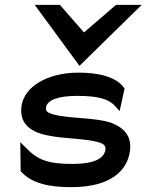

<svg xmlns="http://www.w3.org/2000/svg" viewBox="-20 -762 605 793"><path d="M308.2 -490 565.3 -742H459.3L326.9 -628L227.3 -742H123.3ZM304.5 -462C171.5 -462 79.2 -401 68.8 -324C57.2 -238 124.4 -210 196.9 -199C257.6 -189 336.6 -189 384.7 -175C406.9 -169 417.8 -161 415.5 -144C410.1 -104 361.5 -85 280.5 -85C182.5 -85 137.4 -99 86.6 -152L63.7 -175L65.4 -55C112.3 -2 188.5 11 274.5 11C438.5 11 505.8 -58 516.7 -138C525.6 -204 486.9 -236 441.3 -254C373.6 -278 264.6 -271 198.2 -290C176.2 -297 167.8 -302 170 -318C174.3 -350 223.5 -366 298.5 -366C387.5 -366 429.7 -353 457.5 -322L474 -303L494.5 -396C462.3 -446 384.5 -462 304.5 -462Z"/></svg>

Font: Charger
Style: ExBdIt
Weight: 400
Designer: Jasper
Foundry: Cannot Into Space Fonts
Version: Version 0.99